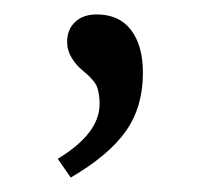

<svg xmlns="http://www.w3.org/2000/svg" viewBox="-20 -95 273 266"><path d="M78 151 60 125Q118 90 118 49Q118 37 115 27Q112 17 95 3Q86 -4 79.5 -14.5Q73 -25 73 -37Q73 -54 84 -64.5Q95 -75 114 -75Q145 -75 161.5 -53.5Q178 -32 178 6Q178 53 154.5 86.5Q131 120 78 151Z"/></svg>

Font: Lexend ExtraLight
Style: Regular
Weight: 200
Designer: Bonnie Shaver-Troup, Thomas Jockin
Foundry: Lexend
Version: Version 1.007; ttfautohint (v1.8.3)